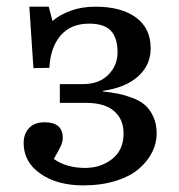

<svg xmlns="http://www.w3.org/2000/svg" viewBox="-20 -541 537 575"><path d="M229 14.2Q151.4 14.2 101.1 -20.8Q50.8 -55.7 50.8 -112.8Q50.8 -139.6 66.7 -157.2Q82.5 -174.8 113.8 -174.8Q168 -174.8 168 -127.9Q168 -117.2 162.4 -104.5Q156.7 -91.8 141.1 -64.9Q179.2 -38.1 234.9 -38.1Q281.7 -38.1 315.9 -64.9Q350.1 -91.8 350.1 -141.1Q350.1 -184.1 321.5 -208.5Q293 -232.9 237.8 -232.9H159.2V-289.1H228Q276.9 -289.1 304.4 -317.1Q332 -345.2 332 -383.8Q332 -427.7 312 -449Q292 -470.2 247.1 -470.2Q191.9 -470.2 161.4 -434.6Q130.9 -398.9 127.9 -337.9L80.1 -336.9L67.9 -521H126L137.2 -478Q158.2 -496.6 191.4 -508.8Q224.6 -521 266.1 -521Q342.3 -521 386.7 -489Q431.2 -457 431.2 -396Q431.2 -345.7 393.3 -312Q355.5 -278.3 288.1 -269V-267.1Q314 -264.2 333.3 -260.5Q352.5 -256.8 376 -248Q399.4 -239.3 414.1 -226.6Q428.7 -213.9 439 -191.9Q449.2 -169.9 449.2 -141.1Q449.2 -112.3 435.8 -85.4Q422.4 -58.6 396.5 -35.9Q370.6 -13.2 327.1 0.5Q283.7 14.2 229 14.2Z"/></svg>

Font: Literata Book
Style: Regular
Weight: 400
Designer: Latin by Veronika Burian and Jose Scaglione. Greek by Irene Vlachou. Cyrillic by Vera Evstafieva
Foundry: TypeTogether
Version: Version 2.003;PS 002.003;hotconv 1.0.88;makeotf.lib2.5.64775